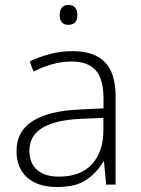

<svg xmlns="http://www.w3.org/2000/svg" viewBox="-20 -747 570 777"><path d="M273.4 -540Q360.8 -540 404.3 -495.8Q447.8 -451.7 447.8 -356V0H409.7L400.9 -92.8H397.9Q371.6 -47.9 329.1 -19Q286.6 9.8 210.4 9.8Q133.8 9.8 90.3 -28.3Q46.9 -66.4 46.9 -136.7Q46.9 -215.8 112.3 -257.1Q177.7 -298.3 300.3 -303.7L398.9 -308.6V-347.2Q398.9 -428.7 366.7 -463.4Q334.5 -498 271.5 -498Q230.5 -498 192.6 -487.5Q154.8 -477.1 115.7 -457.5L100.1 -498.5Q138.2 -516.6 181.9 -528.3Q225.6 -540 273.4 -540ZM398.4 -270 305.7 -266.1Q204.6 -261.2 151.9 -230Q99.1 -198.7 99.1 -136.2Q99.1 -85.9 130.6 -59.1Q162.1 -32.2 218.3 -32.2Q305.7 -32.2 351.8 -82Q397.9 -131.8 398.4 -217.8ZM256.8 -727.1Q275.4 -727.1 284.2 -716.1Q293 -705.1 293 -686.5Q293 -646.5 256.8 -646.5Q221.7 -646.5 221.7 -686.5Q221.7 -705.1 230.5 -716.1Q239.3 -727.1 256.8 -727.1Z"/></svg>

Font: Open Sans Light
Style: Regular
Weight: 300
Designer: Monotype Design Team
Foundry: Monotype Imaging Inc.
Version: Version 3.000; ttfautohint (v1.8.4)